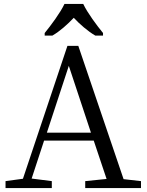

<svg xmlns="http://www.w3.org/2000/svg" viewBox="-20 -951 745 971"><path d="M206 -784V-771H245C283 -793 323 -829 353 -861C383 -829 424 -793 462 -771H501V-784C470 -822 422 -886 401 -931H306C285 -886 237 -822 206 -784ZM693 -35 605 -45 376 -719H321L96 -47L8 -35V0H242V-35L140 -48L203 -240H454L519 -46L411 -35V0H693ZM440 -280H217L328 -618Z"/></svg>

Font: Noto Serif Tangut
Style: Regular
Weight: 400
Designer: YANG Xicheng
Foundry: Liu Zhao Studio
Version: Version 2.169